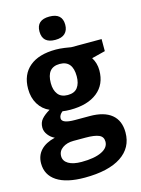

<svg xmlns="http://www.w3.org/2000/svg" viewBox="-136 -783 797 1082"><g transform="rotate(-15 262.5 -241.5)"><path d="M513.7 -506.8V-436.5L434.6 -416.5Q456.1 -382.3 456.1 -340.3Q456.1 -258.3 399.2 -212.9Q342.3 -167.5 241.2 -167.5L216.3 -168.5L195.8 -170.9Q174.8 -154.8 174.8 -134.8Q174.8 -105 251 -105H336.9Q420.4 -105 464.1 -69.1Q507.8 -33.2 507.8 36.1Q507.8 125 433.6 174.1Q359.4 223.1 220.7 223.1Q114.7 223.1 58.8 186.3Q2.9 149.4 2.9 82.5Q2.9 36.6 31.5 5.9Q60.1 -24.9 115.2 -38.1Q93.8 -47.4 77.9 -67.9Q62 -88.4 62 -111.3Q62 -140.6 78.9 -159.9Q95.7 -179.2 127.4 -197.8Q87.4 -214.8 64.2 -252.9Q41 -291 41 -342.8Q41 -425.8 95 -471.2Q148.9 -516.6 249 -516.6Q270.5 -516.6 299.6 -512.7Q328.6 -508.8 336.9 -506.8ZM122.6 71.8Q122.6 100.1 149.9 116.5Q177.2 132.8 226.6 132.8Q301.3 132.8 343.3 112.5Q385.3 92.3 385.3 56.6Q385.3 28.3 360.4 17.3Q335.4 6.3 283.2 6.3H211.9Q173.8 6.3 148.2 24.2Q122.6 42 122.6 71.8ZM172.9 -340.8Q172.9 -299.8 191.7 -275.6Q210.4 -251.5 249 -251.5Q288.1 -251.5 306.2 -275.6Q324.2 -299.8 324.2 -340.8Q324.2 -432.6 249 -432.6Q172.9 -432.6 172.9 -340.8ZM186.5 -638.2Q186.5 -705.6 261.7 -705.6Q336.9 -705.6 336.9 -638.2Q336.9 -606 318.1 -587.9Q299.3 -569.8 261.7 -569.8Q186.5 -569.8 186.5 -638.2Z"/></g></svg>

Font: Bpm'online Open Sans
Style: Bold
Weight: 700
Foundry: Ascender Corporation
Version: Version 1.10